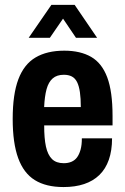

<svg xmlns="http://www.w3.org/2000/svg" viewBox="-20 -744 506 776"><path d="M236.7 12Q166.1 12 120.9 -16Q75.7 -44 53.5 -104.9Q31.3 -165.8 31.3 -263.2Q31.3 -363 54.2 -423.6Q77.1 -484.2 123.6 -511.7Q170.1 -539.2 239.8 -539.2Q305 -539.2 348.5 -514Q392 -488.8 413.4 -431.4Q434.9 -374 434.9 -275.7V-237.3H158.6Q158.4 -185.2 165.7 -151.5Q173.1 -117.9 190.2 -101.1Q207.3 -84.4 237.7 -84.4Q255.2 -84.4 268.8 -90.2Q282.5 -96 291.4 -108Q300.3 -120.1 305.7 -139.4Q311 -158.7 310.8 -185H432.9Q432.9 -135.3 419.8 -98.1Q406.7 -60.9 381.4 -36.5Q356.2 -12.2 319.9 -0.1Q283.7 12 236.7 12ZM158.4 -311.2H306.6Q306.6 -346.6 303 -371.4Q299.4 -396.3 291.6 -412.1Q283.7 -427.9 270.3 -434.9Q256.9 -441.8 238.2 -441.8Q209.8 -441.8 193 -427.1Q176.1 -412.4 168.2 -383.6Q160.4 -354.8 158.4 -311.2ZM95.9 -591.2 187.6 -724.2H281.8L372.5 -591.2H287.1L212 -702.3L258.1 -702.6L181.5 -591.2Z"/></svg>

Font: Archivo SemiBold Condensed
Style: Regular
Weight: 600
Width: 3
Version: Version 2.001